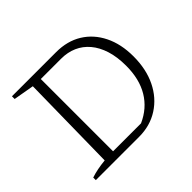

<svg xmlns="http://www.w3.org/2000/svg" viewBox="-147 -853 1054 1054"><g transform="rotate(-45 380.0 -325.5)"><path d="M396 -651Q482 -651 545.5 -612Q609 -573 644.5 -501.5Q680 -430 680 -334Q680 -235 643.5 -160Q607 -85 541 -42.5Q475 0 390 0H53V-20Q77 -28 104.5 -33.5Q132 -39 164 -42L173 -609L53 -630V-651ZM449 -45Q530 -81 572.5 -152Q615 -223 615 -326Q615 -395 598.5 -447Q582 -499 552 -534.5Q522 -570 481 -588Q440 -606 390 -606H206L232 -631V-20L206 -45Z"/></g></svg>

Font: Piazzolla Thin ExtraLight
Style: Regular
Weight: 250
Version: Version 2.005